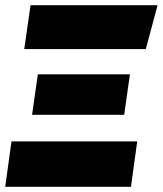

<svg xmlns="http://www.w3.org/2000/svg" viewBox="-42 -716 624 736"><path d="M517 -528H51L75 -696H562ZM434 -276H81L103 -431H456ZM460 0H-22L2 -174H484Z"/></svg>

Font: FiraGO Heavy
Style: Italic
Weight: 900
Italic angle: -8°
Designer: bBox Type GmbH
Foundry: bBox Type GmbH
Version: Version 1.001